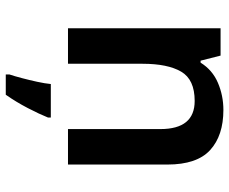

<svg xmlns="http://www.w3.org/2000/svg" viewBox="-86 -506 813 682"><g transform="rotate(90 321.0 -165.5)"><path d="M371 -552Q462 -552 513.5 -505Q565 -458 565 -353V0H439V-328Q439 -450 339 -450Q263 -450 235 -402Q207 -354 207 -265V0H81V-542H178L196 -471H203Q229 -513 274.5 -532.5Q320 -552 371 -552ZM398 71Q386 101 364.5 142.5Q343 184 317 221H245V208Q251 190 258 163.5Q265 137 271 109.5Q277 82 279 61H398Z"/></g></svg>

Font: Noto Sans Ethiopic SemiBold
Style: Regular
Weight: 600
Designer: Monotype Design Team
Foundry: Monotype Imaging Inc.
Version: Version 2.102; ttfautohint (v1.8.4.7-5d5b)